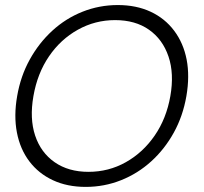

<svg xmlns="http://www.w3.org/2000/svg" viewBox="-20 -730 806 760"><path d="M717.8 -349.6Q704.1 -270.5 668 -205.1Q631.8 -139.6 578.6 -91.3Q525.4 -43 459 -16.6Q392.6 9.8 319.3 9.8Q246.1 9.8 189.5 -16.6Q132.8 -43 96.2 -91.3Q59.6 -139.6 46.9 -205.6Q34.2 -271.5 47.9 -349.6Q61.5 -428.7 97.7 -494.1Q133.8 -559.6 187 -608.4Q240.2 -657.2 306.6 -683.6Q373 -710 446.3 -710Q519.5 -710 576.2 -683.6Q632.8 -657.2 669.4 -608.4Q706.1 -559.6 718.8 -494.1Q731.4 -428.7 717.8 -349.6ZM654.3 -349.6Q669.9 -438.5 647 -506.3Q624 -574.2 569.8 -612.3Q515.6 -650.4 435.5 -650.4Q356.4 -650.4 288.1 -612.3Q219.7 -574.2 173.8 -506.8Q127.9 -439.5 112.3 -349.6Q96.7 -260.7 119.1 -193.4Q141.6 -126 196.3 -87.9Q251 -49.8 330.1 -49.8Q410.2 -49.8 478 -87.9Q545.9 -126 592.3 -193.4Q638.7 -260.7 654.3 -349.6Z"/></svg>

Font: Quicksand
Style: Italic
Weight: 400
Designer: Andrew Paglinawan
Foundry: Andrew Paglinawan
Version: Version 3.006